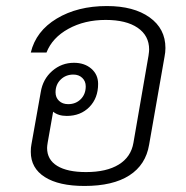

<svg xmlns="http://www.w3.org/2000/svg" viewBox="-20 -606 616 636"><path d="M528 -447Q528 -433 525 -418L474 -127Q463 -60 408.5 -25Q354 10 260 10Q175 10 128.5 -19.5Q82 -49 82 -103Q82 -118 84 -127L115 -301Q122 -344 153 -371Q184 -398 225 -398Q260 -398 282.5 -378.5Q305 -359 305 -328Q305 -281 276 -251.5Q247 -222 201 -222Q173 -222 156 -236L138 -134Q136 -122 136 -116Q136 -77 169.5 -56.5Q203 -36 265 -36Q333 -36 373.5 -61Q414 -86 422 -133L472 -422Q474 -436 474 -442Q474 -488 436 -514Q398 -540 330 -540Q260 -540 206.5 -510.5Q153 -481 134 -432H82Q99 -503 168 -544.5Q237 -586 334 -586Q423 -586 475.5 -548.5Q528 -511 528 -447ZM164 -300Q164 -283 175.5 -272Q187 -261 206 -261Q231 -261 247.5 -277.5Q264 -294 264 -320Q264 -337 252.5 -348Q241 -359 223 -359Q198 -359 181 -342.5Q164 -326 164 -300Z"/></svg>

Font: Sarabun ExtraLight
Style: Italic
Weight: 275
Italic angle: -10°
Designer: Suppakit Chalermlarp | Katatrad Co.,Ltd.
Foundry: Cadson Demak Co.,Ltd.
Version: Version 1.000; ttfautohint (v1.6)